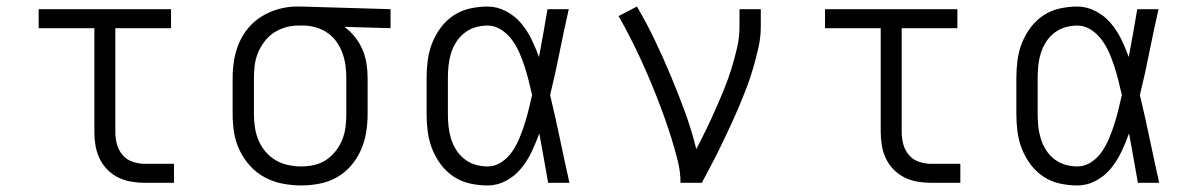

<svg xmlns="http://www.w3.org/2000/svg" viewBox="-20 -558 3640 586"><path d="M422 0Q402 0 381 -3.5Q360 -7 341.5 -16Q323 -25 308 -40Q293 -55 284 -74Q275 -93 271.5 -113.5Q268 -134 268 -155V-472H98V-530H502V-472H332V-155Q332 -136 337 -117.5Q342 -99 354.5 -84.5Q367 -70 385.5 -64Q404 -58 422 -58H511V0Z M899 8Q871 8 842.5 2.5Q814 -3 788.5 -16.5Q763 -30 743.5 -51.5Q724 -73 711.5 -99Q699 -125 694.5 -153Q690 -181 690 -210V-320Q690 -348 694.5 -375Q699 -402 710 -427.5Q721 -453 739 -474Q757 -495 780.5 -509Q804 -523 831 -530.5Q858 -538 885 -538Q889 -538 892.5 -538Q896 -538 900 -538L1172 -530V-472L1031 -476Q1049 -463 1063 -445.5Q1077 -428 1086 -407.5Q1095 -387 1098.5 -364.5Q1102 -342 1102 -320V-210Q1102 -182 1097.5 -154Q1093 -126 1081.5 -100Q1070 -74 1051.5 -52.5Q1033 -31 1008.5 -17Q984 -3 955.5 2.5Q927 8 899 8ZM899 -50Q919 -50 939 -54.5Q959 -59 975.5 -70Q992 -81 1004.5 -97Q1017 -113 1024.5 -131.5Q1032 -150 1034.5 -170Q1037 -190 1037 -210V-320Q1037 -339 1034.5 -358Q1032 -377 1025.5 -395Q1019 -413 1008.5 -428.5Q998 -444 982.5 -455.5Q967 -467 948.5 -473Q930 -479 911 -480H900Q898 -480 895.5 -480Q893 -480 890 -480Q871 -480 851.5 -474.5Q832 -469 815.5 -458Q799 -447 787 -431Q775 -415 767.5 -397Q760 -379 757.5 -359.5Q755 -340 755 -320V-210Q755 -190 758 -169.5Q761 -149 769 -130Q777 -111 790 -95.5Q803 -80 820.5 -69.5Q838 -59 858.5 -54.5Q879 -50 899 -50Z M1468 8Q1441 8 1414 2Q1387 -4 1364.5 -19Q1342 -34 1325.5 -56Q1309 -78 1299 -103.5Q1289 -129 1285.5 -156Q1282 -183 1282 -210V-320Q1282 -347 1285.5 -374Q1289 -401 1299 -426.5Q1309 -452 1325.5 -474Q1342 -496 1364.5 -511Q1387 -526 1414 -532Q1441 -538 1468 -538Q1497 -538 1524 -524Q1551 -510 1570 -487.5Q1589 -465 1602 -438.5Q1615 -412 1625 -384Q1632 -421 1638.5 -457.5Q1645 -494 1651 -530H1716Q1701 -465 1688 -399Q1675 -333 1659 -268Q1675 -201 1689 -134Q1703 -67 1718 0H1653Q1646 -38 1639.5 -76Q1633 -114 1626 -151Q1616 -123 1603 -95.5Q1590 -68 1571 -44.5Q1552 -21 1525 -6.5Q1498 8 1468 8ZM1468 -50Q1491 -50 1510.5 -63Q1530 -76 1543 -95Q1556 -114 1565 -135.5Q1574 -157 1581 -179Q1588 -201 1593.5 -223.5Q1599 -246 1604 -268Q1599 -290 1593.5 -312Q1588 -334 1581 -355.5Q1574 -377 1565 -397.5Q1556 -418 1542.5 -436.5Q1529 -455 1509.5 -467.5Q1490 -480 1468 -480Q1449 -480 1430.5 -474.5Q1412 -469 1397 -457Q1382 -445 1372 -429Q1362 -413 1356.5 -395Q1351 -377 1349 -358Q1347 -339 1347 -320V-210Q1347 -191 1349 -172Q1351 -153 1356.5 -135Q1362 -117 1372 -101Q1382 -85 1397 -73Q1412 -61 1430.5 -55.5Q1449 -50 1468 -50Z M2057 0Q2057 -34 2048.5 -67.5Q2040 -101 2030 -133.5Q2020 -166 2008.5 -198Q1997 -230 1984.5 -262Q1972 -294 1958.5 -325.5Q1945 -357 1930.5 -388Q1916 -419 1900.5 -449Q1885 -479 1868 -509L1924 -538Q1954 -487 1979.5 -433.5Q2005 -380 2027.5 -326Q2050 -272 2070.5 -216.5Q2091 -161 2105 -103Q2121 -133 2135.5 -163Q2150 -193 2163.5 -223.5Q2177 -254 2189.5 -284.5Q2202 -315 2212 -347Q2222 -379 2229.5 -411.5Q2237 -444 2237 -477V-530H2302V-477Q2302 -445 2295 -413.5Q2288 -382 2279 -351Q2270 -320 2258.5 -290Q2247 -260 2234.5 -230.5Q2222 -201 2208.5 -172Q2195 -143 2181 -114Q2167 -85 2152 -56.5Q2137 -28 2122 0Z M2822 0Q2802 0 2781 -3.5Q2760 -7 2741.5 -16Q2723 -25 2708 -40Q2693 -55 2684 -74Q2675 -93 2671.5 -113.5Q2668 -134 2668 -155V-472H2498V-530H2902V-472H2732V-155Q2732 -136 2737 -117.5Q2742 -99 2754.5 -84.5Q2767 -70 2785.5 -64Q2804 -58 2822 -58H2911V0Z M3268 8Q3241 8 3214 2Q3187 -4 3164.5 -19Q3142 -34 3125.5 -56Q3109 -78 3099 -103.5Q3089 -129 3085.5 -156Q3082 -183 3082 -210V-320Q3082 -347 3085.5 -374Q3089 -401 3099 -426.5Q3109 -452 3125.5 -474Q3142 -496 3164.5 -511Q3187 -526 3214 -532Q3241 -538 3268 -538Q3297 -538 3324 -524Q3351 -510 3370 -487.5Q3389 -465 3402 -438.5Q3415 -412 3425 -384Q3432 -421 3438.5 -457.5Q3445 -494 3451 -530H3516Q3501 -465 3488 -399Q3475 -333 3459 -268Q3475 -201 3489 -134Q3503 -67 3518 0H3453Q3446 -38 3439.5 -76Q3433 -114 3426 -151Q3416 -123 3403 -95.5Q3390 -68 3371 -44.5Q3352 -21 3325 -6.5Q3298 8 3268 8ZM3268 -50Q3291 -50 3310.5 -63Q3330 -76 3343 -95Q3356 -114 3365 -135.5Q3374 -157 3381 -179Q3388 -201 3393.5 -223.5Q3399 -246 3404 -268Q3399 -290 3393.5 -312Q3388 -334 3381 -355.5Q3374 -377 3365 -397.5Q3356 -418 3342.5 -436.5Q3329 -455 3309.5 -467.5Q3290 -480 3268 -480Q3249 -480 3230.5 -474.5Q3212 -469 3197 -457Q3182 -445 3172 -429Q3162 -413 3156.5 -395Q3151 -377 3149 -358Q3147 -339 3147 -320V-210Q3147 -191 3149 -172Q3151 -153 3156.5 -135Q3162 -117 3172 -101Q3182 -85 3197 -73Q3212 -61 3230.5 -55.5Q3249 -50 3268 -50Z"/></svg>

Font: Iosevka Curly Slab LtEx
Style: Regular
Weight: 300
Width: 7
Monospace: yes
Designer: Belleve Invis
Foundry: Belleve Invis
Version: Version 11.1.0; ttfautohint (v1.8.3)